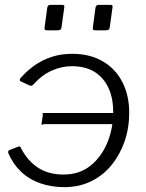

<svg xmlns="http://www.w3.org/2000/svg" viewBox="-20 -762 602 792"><path d="M245 -731 234 -651Q233 -643 229.5 -640Q226 -637 217 -637H175Q167 -637 165 -639.5Q163 -642 164 -649L175 -731Q178 -742 187 -742H237Q248 -742 245 -731ZM444 -731 433 -651Q432 -643 428.5 -640Q425 -637 416 -637H374Q366 -637 364 -639.5Q362 -642 363 -649L374 -731Q377 -742 386 -742H436Q447 -742 444 -731ZM246 10Q192 10 146 -6Q100 -22 66.5 -54Q33 -86 14 -131Q12 -140 19 -143L55 -157Q59 -159 62.5 -157Q66 -155 67 -150Q95 -97 138 -69.5Q181 -42 242 -42Q307 -42 352.5 -78Q398 -114 422.5 -173Q447 -232 447 -300Q447 -387 402.5 -438Q358 -489 277 -489Q235 -489 194 -471Q153 -453 117 -413Q114 -409 110.5 -408.5Q107 -408 103 -409L66 -426Q62 -428 61.5 -431.5Q61 -435 64 -439Q90 -469 121.5 -491.5Q153 -514 192 -527Q231 -540 278 -540Q351 -540 404 -509Q457 -478 485 -423Q513 -368 513 -297Q513 -234 494 -179Q475 -124 440 -81Q405 -38 355.5 -14Q306 10 246 10ZM151 -250 156 -283Q157 -289 156 -292.5Q155 -296 158 -296H468L461 -250H164Q159 -250 155.5 -248Q152 -246 151 -250Z"/></svg>

Font: Libre Franklin Light
Style: Italic
Weight: 300
Italic angle: -8°
Designer: Pablo Impallari, Rodrigo Fuenzalida, Nhung Nguyen
Foundry: Impallari Type
Version: Version 3.000